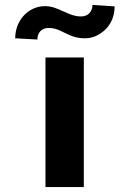

<svg xmlns="http://www.w3.org/2000/svg" viewBox="-20 -762 530 782"><path d="M321.4 0V-528H165.2V0ZM310.4 -695C281.7 -695 258.9 -706.5 238.4 -715.5C216.9 -724.9 193.8 -737 163 -737C146.1 -737 130.2 -733.5 115.2 -726.5C73.1 -706.9 42 -662.9 42 -606L132.2 -601C132.2 -628.4 149.2 -648 177.3 -648C191.2 -648 203.7 -645.8 214.7 -641.5C249.2 -627.9 275 -606 324.7 -606C342.3 -606 358.4 -609.5 373.1 -616.5C415.4 -636.7 446.8 -678 446.8 -736L356.6 -742C356.6 -714.6 338.5 -695 310.4 -695Z"/></svg>

Font: Asimov
Style: Wid
Weight: 500
Designer: Google
Version: Version 2.000980; 2014